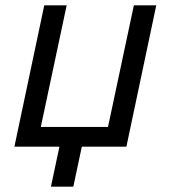

<svg xmlns="http://www.w3.org/2000/svg" viewBox="-20 -550 640 720"><path d="M171 150 209 -29H293L255 150ZM566 -530 454 0H34L146 -530H230L133 -74H385L482 -530Z"/></svg>

Font: Geist Mono
Style: Italic
Weight: 400
Italic angle: -12°
Monospace: yes
Designer: Basement.studio, Andrés Briganti, Mateo Zaragoza
Foundry: Basement.studio, Vercel, Andrés Briganti, Guido Ferreyra, Mateo Zaragoza
Version: Version 1.500